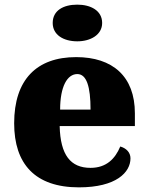

<svg xmlns="http://www.w3.org/2000/svg" viewBox="-20 -797 638 827"><path d="M313 -619C370 -619 420 -647 420 -698C420 -752 370 -777 313 -777C253 -777 207 -752 207 -698C207 -647 253 -619 313 -619ZM320 10C481 10 542 -55 542 -115C542 -141 523 -159 498 -166C476 -113 438 -74 370 -74C284 -74 240 -129 237 -254H561V-309C561 -468 465 -551 308 -551C138 -551 41 -454 41 -266C41 -91 131 10 320 10ZM370 -325H239C239 -425 270 -478 313 -478C353 -478 370 -424 370 -325Z"/></svg>

Font: Noto Serif Gurmukhi Black
Style: Regular
Weight: 900
Designer: Vaibhav Singh and the Monotype Design Team
Foundry: Monotype Imaging Inc.
Version: Version 2.004